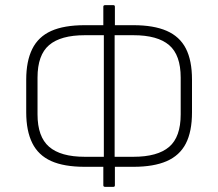

<svg xmlns="http://www.w3.org/2000/svg" viewBox="-20 -715 849 747"><path d="M310 -66Q229 -66 179 -88.5Q129 -111 105.5 -158.5Q82 -206 82 -278V-405Q82 -477 105.5 -524.5Q129 -572 179 -594.5Q229 -617 310 -617H499Q578 -617 628.5 -595Q679 -573 703 -526.5Q727 -480 727 -405V-278Q727 -203 703 -156.5Q679 -110 628.5 -88Q578 -66 499 -66ZM310 -105H499Q593 -105 638 -143.5Q683 -182 683 -270V-413Q683 -501 638 -539.5Q593 -578 499 -578H310Q216 -578 171 -539.5Q126 -501 126 -413V-270Q126 -183 171 -144Q216 -105 310 -105ZM389 12Q382 12 382 6V-80L384 -93V-591L382 -604V-689Q382 -695 389 -695H421Q427 -695 427 -689V-605L426 -591V-93L427 -79V6Q427 12 421 12Z"/></svg>

Font: Sofia Sans ExtraLight
Style: Regular
Weight: 250
Version: Version 4.100-B